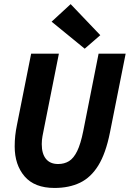

<svg xmlns="http://www.w3.org/2000/svg" viewBox="-20 -917 641 949"><path d="M249.3 12Q150.8 12 101.7 -45.1Q52.6 -102.2 52.6 -193.2Q52.6 -221.4 55.4 -247Q58.2 -272.6 63.9 -299.9L134 -651.8H271.1L198 -284.8Q193.7 -264.1 190 -244.1Q186.4 -224.1 186.4 -204.5Q186.4 -157.1 207.1 -131.7Q227.8 -106.3 267.3 -106.3Q297.9 -106.3 321 -120.5Q344 -134.6 361.4 -170.1Q378.8 -205.6 391.5 -269.3L467.3 -651.8H601.1L523.3 -261.3Q502.8 -159 466.1 -99.4Q429.4 -39.8 375.5 -13.9Q321.5 12 249.3 12ZM398.7 -676.3 235.1 -809.9 329.2 -896.6 475.7 -743.1Z"/></svg>

Font: SourceCodeVF
Style: Italic
Weight: 200
Italic angle: -11°
Monospace: yes
Designer: Paul D. Hunt, Teo Tuominen
Foundry: Adobe
Version: Version 1.026;hotconv 1.1.0;makeotfexe 2.6.0